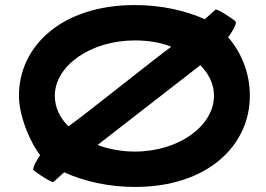

<svg xmlns="http://www.w3.org/2000/svg" viewBox="-20 -732 1052 760"><path d="M55 -353C55 -265 107 -156 139 -118C134 -112 105 -66 113 -58C121 -50 187 -6 192 -12L234 -50C313 -14 411 8 514 8C802 8 969 -156 969 -353C969 -441 937 -522 883 -585C889 -591 921 -638 912 -648C905 -655 839 -699 833 -694L791 -656C712 -691 616 -712 514 -712C225 -712 55 -550 55 -353ZM197 -353C197 -472 339 -572 514 -572C566 -572 616 -564 658 -547C600 -506 309 -272 251 -232C216 -266 197 -308 197 -353ZM366 -158 773 -474C808 -438 827 -398 827 -353C827 -234 688 -132 514 -132C461 -132 409 -142 366 -158Z"/></svg>

Font: Ampere
Style: SuExt
Weight: 400
Version: Version 1